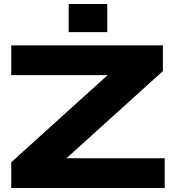

<svg xmlns="http://www.w3.org/2000/svg" viewBox="-20 -936 871 956"><path d="M36 0V-128L516 -562H36V-710H791V-582L311 -148H800V0ZM322 -776V-916H514V-776Z"/></svg>

Font: Special Gothic Expanded One
Style: Regular
Weight: 400
Designer: Alistair McCready
Foundry: Monolith
Version: Version 1.010; ttfautohint (v1.8.4.7-5d5b)